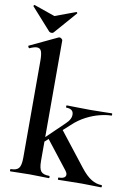

<svg xmlns="http://www.w3.org/2000/svg" viewBox="-104 -930 699 991"><g transform="rotate(10 245.5 -434.5)"><path d="M21 0Q19 0 19 -6Q19 -12 21 -12Q52 -12 63.5 -26.5Q75 -41 75 -81V-589Q75 -623 69 -638.5Q63 -654 46 -654Q32 -654 8 -643Q5 -642 2 -648Q-1 -654 1 -655L147 -724Q150 -725 152 -725Q157 -725 162.5 -720.5Q168 -716 168 -712V-81Q168 -41 179.5 -26.5Q191 -12 222 -12Q226 -12 226 -6Q226 0 222 0Q202 0 176.5 -1Q151 -2 122 -2Q93 -2 67 -1Q41 0 21 0ZM273 0Q270 0 270 -6Q270 -12 273 -12Q300 -12 307 -24Q314 -36 301 -53L180 -208L248 -260L388 -81Q417 -44 443.5 -28Q470 -12 497 -12Q500 -12 500 -6Q500 0 497 0Q477 0 451 -1Q425 -2 396 -2Q356 -2 326.5 -1Q297 0 273 0ZM132 -149 126 -165 261 -295Q289 -321 286.5 -347.5Q284 -374 249 -374Q247 -374 247 -380Q247 -386 249 -386Q275 -386 301.5 -385Q328 -384 373 -384Q414 -384 438.5 -385Q463 -386 485 -386Q488 -386 488 -380Q488 -374 485 -374Q460 -374 425.5 -365.5Q391 -357 355 -338.5Q319 -320 287 -290ZM94 -745 -9 -860Q-10 -863 -7 -866Q-4 -869 -3 -867L106 -829L214 -869Q216 -870 218.5 -867Q221 -864 219 -862L117 -745Q113 -741 106 -741Q99 -741 94 -745Z"/></g></svg>

Font: Cormorant Light
Style: Bold
Weight: 700
Version: Version 4.000